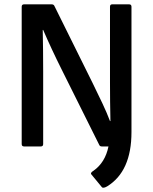

<svg xmlns="http://www.w3.org/2000/svg" viewBox="-20 -675 705 885"><path d="M449 187 402 130Q394 122 411 112Q465 74 480 0H449Q440 0 437 -8L265 -353Q217 -449 179 -537H177Q178 -487 178.5 -441Q179 -395 179 -345V-11Q179 0 168 0H91Q80 0 80 -11V-644Q80 -655 91 -655H218Q228 -655 231 -647L407 -292Q433 -239 453 -196.5Q473 -154 487 -117H489Q488 -158 487.5 -206.5Q487 -255 487 -296V-644Q487 -655 497 -655H575Q586 -655 586 -644V-66Q586 115 474 184Q455 195 449 187Z"/></svg>

Font: Sofia Sans SemiBold
Style: Regular
Weight: 600
Designer: Botio Nikoltchev, Ani Petrova
Foundry: lettersoup
Version: Version 4.101; ttfautohint (v1.8.4.7-5d5b)